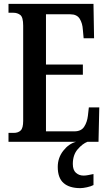

<svg xmlns="http://www.w3.org/2000/svg" viewBox="-20 -734 561 994"><path d="M24 0V-46H51Q74 -46 87 -58.5Q100 -71 100 -108V-601Q100 -645 85 -656.5Q70 -668 49 -668H24V-714H464L467 -536H413L409 -580Q407 -614 392.5 -637Q378 -660 344 -660H218V-400H409V-347H218V-54H365Q400 -54 415.5 -77.5Q431 -101 435 -134L440 -178H494L490 0ZM396 240Q339 240 309 213.5Q279 187 279 130Q279 83 307.5 46.5Q336 10 374 0H433Q407 10 382 39Q357 68 357 115Q357 146 373 160.5Q389 175 413 175Q424 175 436.5 172.5Q449 170 464 167V224Q451 231 430 235.5Q409 240 396 240Z"/></svg>

Font: Noto Serif Thai ExtraCondensed SemiBold
Style: Regular
Weight: 600
Width: 2
Designer: Monotype Design Team
Foundry: Monotype Imaging Inc.
Version: Version 2.001; ttfautohint (v1.8.4.7-5d5b)